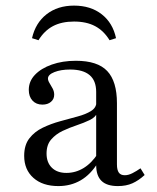

<svg xmlns="http://www.w3.org/2000/svg" viewBox="-20 -639 550 671"><path d="M316.1 -206.5V-317.7Q316.1 -357.3 293.1 -376.6Q270.2 -396 225 -396Q192.7 -396 170.2 -387.1Q147.6 -378.2 147.6 -364.5Q147.6 -357.3 153.2 -348.4Q158.9 -339.5 164.1 -329.4Q169.4 -319.4 169.4 -308.1Q169.4 -292.7 158.1 -283.1Q146.8 -273.4 128.2 -273.4Q106.5 -273.4 93.5 -287.5Q80.6 -301.6 80.6 -325Q80.6 -354.8 102 -377.4Q123.4 -400 160.9 -413.3Q198.4 -426.6 245.2 -426.6Q321 -426.6 354.8 -390.7Q388.7 -354.8 388.7 -278.2V-206.5ZM183.9 11.3Q129 11.3 96.8 -17.3Q64.5 -46 64.5 -94.4Q64.5 -132.3 82.7 -155.6Q100.8 -179 129.4 -192.7Q158.1 -206.5 190.3 -215.3Q222.6 -224.2 251.2 -231.9Q279.8 -239.5 298.4 -251.2Q316.9 -262.9 316.9 -282.3L320.2 -245.2Q313.7 -229 293.5 -219.4Q273.4 -209.7 248 -201.2Q222.6 -192.7 198.8 -181.5Q175 -170.2 158.9 -151.6Q142.7 -133.1 142.7 -102.4Q142.7 -71 161.3 -52.8Q179.8 -34.7 212.1 -34.7Q244.4 -34.7 272.6 -52Q300.8 -69.4 322.6 -103.2V-71Q296.8 -29 262.1 -8.9Q227.4 11.3 183.9 11.3ZM388.7 -64.5Q388.7 -45.2 395.2 -35.9Q401.6 -26.6 416.1 -26.6Q429 -26.6 443.1 -33.9Q457.3 -41.1 471 -50.8L485.5 -27.4Q464.5 -8.1 442.7 1.6Q421 11.3 391.9 11.3Q353.2 11.3 334.7 -6.9Q316.1 -25 316.1 -62.1V-206.5H388.7ZM238.7 -619.4Q296.8 -619.4 335.5 -589.1Q374.2 -558.9 385.5 -505.6L362.9 -498.4Q342.7 -531.5 312.5 -547.6Q282.3 -563.7 238.7 -563.7Q195.2 -563.7 164.9 -547.6Q134.7 -531.5 114.5 -498.4L91.9 -505.6Q104 -558.9 142.7 -589.1Q181.5 -619.4 238.7 -619.4Z"/></svg>

Font: Playfair 5pt SemiExpanded Light Light
Style: Regular
Weight: 300
Version: Version 2.203